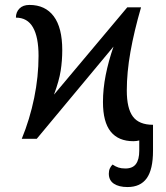

<svg xmlns="http://www.w3.org/2000/svg" viewBox="-20 -566 679 783"><path d="M555.2 -536.1Q526.9 -438.5 512 -354.7Q497.1 -271 497.1 -196.8Q497.1 -124 522 -90.6Q546.9 -57.1 604 -57.1V48.8Q604 125 578.4 160.9Q552.7 196.8 500 196.8Q464.8 196.8 444.3 183.1Q423.8 169.4 423.8 142.1Q423.8 129.9 428 120.8Q432.1 111.8 439 105Q451.2 113.3 462.9 117.2Q474.6 121.1 491.2 121.1Q521 121.1 534.4 102.8Q547.9 84.5 547.9 48.8V6.8Q542 8.3 536.4 9Q530.8 9.8 523.9 9.8Q462.9 9.8 431.4 -29.3Q399.9 -68.4 399.9 -149.9Q399.9 -203.1 411.1 -260Q422.4 -316.9 442.9 -376L129.9 0H68.8Q101.6 -80.1 119.4 -166.7Q137.2 -253.4 137.2 -337.9Q137.2 -414.6 114.5 -454.3Q91.8 -494.1 44.9 -494.1Q44.9 -516.6 59.3 -531.2Q73.7 -545.9 100.1 -545.9Q164.6 -545.9 199.2 -499.5Q233.9 -453.1 233.9 -361.8Q233.9 -318.8 227.5 -277.8Q221.2 -236.8 200.2 -180.2L499 -536.1Z"/></svg>

Font: Droid Serif
Style: Regular
Weight: 400
Designer: Monotype Design team
Foundry: Monotype Imaging Inc.
Version: Version 1.03